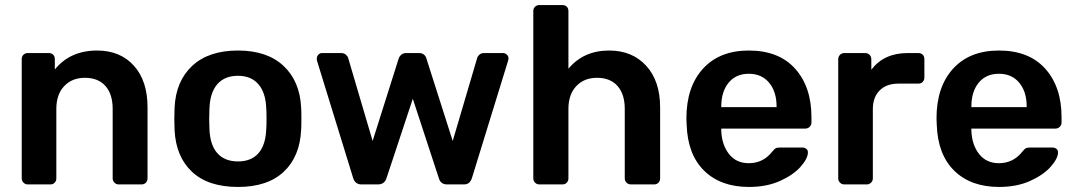

<svg xmlns="http://www.w3.org/2000/svg" viewBox="-20 -730 4262 760"><path d="M90 0Q80 0 73 -7Q66 -14 66 -24V-496Q66 -507 73 -513.5Q80 -520 90 -520H173Q184 -520 190.5 -513.5Q197 -507 197 -496V-455Q258 -530 364 -530Q456 -530 510 -470Q564 -410 564 -305V-24Q564 -14 557.5 -7Q551 0 540 0H450Q440 0 433 -7Q426 -14 426 -24V-299Q426 -357 397.5 -389.5Q369 -422 316 -422Q265 -422 234 -389Q203 -356 203 -299V-24Q203 -14 196.5 -7Q190 0 179 0Z M922 10Q804 10 740 -50Q676 -110 671 -216L670 -260L671 -304Q676 -409 741 -469.5Q806 -530 922 -530Q1037 -530 1102 -469.5Q1167 -409 1172 -304Q1173 -292 1173 -260Q1173 -228 1172 -216Q1167 -110 1103 -50Q1039 10 922 10ZM922 -91Q975 -91 1003.5 -124Q1032 -157 1034 -221Q1035 -231 1035 -260Q1035 -289 1034 -299Q1032 -363 1003 -396.5Q974 -430 922 -430Q869 -430 840 -396.5Q811 -363 809 -299L808 -260L809 -221Q811 -157 840 -124Q869 -91 922 -91Z M1411 0Q1386 0 1378 -25L1235 -489Q1234 -492 1234 -498Q1234 -507 1240 -513.5Q1246 -520 1255 -520H1331Q1341 -520 1348.5 -514Q1356 -508 1358 -501L1455 -172L1558 -498Q1561 -507 1568.5 -513.5Q1576 -520 1588 -520H1639Q1651 -520 1658.5 -513.5Q1666 -507 1668 -498L1772 -172L1869 -501Q1871 -508 1878 -514Q1885 -520 1896 -520H1971Q1980 -520 1986.5 -513.5Q1993 -507 1993 -498L1991 -489L1848 -25Q1844 -13 1836.5 -6.5Q1829 0 1816 0H1750Q1724 0 1717 -25L1614 -339L1510 -25Q1502 0 1476 0Z M2115 0Q2105 0 2098 -7Q2091 -14 2091 -24V-686Q2091 -697 2098 -703.5Q2105 -710 2115 -710H2206Q2217 -710 2223.5 -703.5Q2230 -697 2230 -686V-458Q2290 -530 2391 -530Q2483 -530 2538 -469.5Q2593 -409 2593 -305V-24Q2593 -14 2586.5 -7Q2580 0 2569 0H2478Q2467 0 2460 -7Q2453 -14 2453 -24V-299Q2453 -357 2424.5 -389.5Q2396 -422 2343 -422Q2292 -422 2261 -389Q2230 -356 2230 -299V-24Q2230 -14 2223.5 -7Q2217 0 2206 0Z M2945 10Q2833 10 2767.5 -54Q2702 -118 2698 -236L2697 -261Q2697 -386 2762.5 -458Q2828 -530 2944 -530Q3063 -530 3127.5 -458Q3192 -386 3192 -266V-245Q3192 -235 3185 -228Q3178 -221 3167 -221H2835V-213Q2837 -157 2865.5 -120.5Q2894 -84 2944 -84Q3001 -84 3037 -130Q3046 -141 3051 -143.5Q3056 -146 3068 -146H3156Q3165 -146 3171.5 -141Q3178 -136 3178 -127Q3178 -103 3149.5 -70.5Q3121 -38 3068 -14Q3015 10 2945 10ZM3054 -306V-308Q3054 -367 3024.5 -402.5Q2995 -438 2944 -438Q2893 -438 2864 -402.5Q2835 -367 2835 -308V-306Z M3322 0Q3312 0 3305 -7Q3298 -14 3298 -24V-495Q3298 -506 3305 -513Q3312 -520 3322 -520H3404Q3415 -520 3422 -513Q3429 -506 3429 -495V-454Q3479 -520 3573 -520H3615Q3626 -520 3632.5 -513.5Q3639 -507 3639 -496V-423Q3639 -413 3632.5 -406Q3626 -399 3615 -399H3536Q3489 -399 3462 -372Q3435 -345 3435 -298V-24Q3435 -14 3428 -7Q3421 0 3411 0Z M3935 10Q3823 10 3757.5 -54Q3692 -118 3688 -236L3687 -261Q3687 -386 3752.5 -458Q3818 -530 3934 -530Q4053 -530 4117.5 -458Q4182 -386 4182 -266V-245Q4182 -235 4175 -228Q4168 -221 4157 -221H3825V-213Q3827 -157 3855.5 -120.5Q3884 -84 3934 -84Q3991 -84 4027 -130Q4036 -141 4041 -143.5Q4046 -146 4058 -146H4146Q4155 -146 4161.5 -141Q4168 -136 4168 -127Q4168 -103 4139.5 -70.5Q4111 -38 4058 -14Q4005 10 3935 10ZM4044 -306V-308Q4044 -367 4014.5 -402.5Q3985 -438 3934 -438Q3883 -438 3854 -402.5Q3825 -367 3825 -308V-306Z"/></svg>

Font: Rubik AZ
Style: Regular
Weight: 500
Designer: Hubert and Fischer
Foundry: Hubert & Fischer
Version: Version 2.000